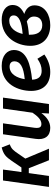

<svg xmlns="http://www.w3.org/2000/svg" viewBox="786 -1370 599 2210"><g transform="rotate(-90 1085.0 -264.5)"><path d="M493 -544C415 -524 386 -498 337 -426L263 -317H210L239 -529H113L39 0H165L198 -232H254L346 0H479L365 -272L420 -352C459 -409 476 -432 529 -451Z M718 15C788 15 842 -25 889 -87L884 0H993L1067 -529H941L893 -189C858 -137 815 -87 764 -87C728 -87 712 -106 720 -168L771 -529H645L592 -152C577 -50 622 15 718 15Z M1615 -404C1615 -479 1553 -544 1432 -544C1219 -544 1144 -349 1144 -205C1144 -71 1218 15 1362 15C1439 15 1505 -12 1563 -53L1514 -133C1466 -99 1424 -84 1376 -84C1318 -84 1276 -112 1273 -194C1447 -212 1615 -255 1615 -404ZM1279 -279C1293 -364 1334 -453 1425 -453C1472 -453 1485 -422 1485 -399C1485 -331 1421 -292 1279 -279Z M1962 -544C1760 -544 1663 -367 1663 -215C1663 -64 1761 15 1901 15C2015 15 2129 -44 2129 -167C2129 -228 2087 -266 2030 -284C2099 -316 2133 -358 2133 -418C2133 -499 2059 -544 1962 -544ZM1952 -457C1991 -457 2013 -439 2013 -406C2013 -344 1936 -314 1800 -303C1819 -388 1871 -457 1952 -457ZM1944 -255C1975 -238 2000 -214 2000 -172C2000 -111 1961 -77 1900 -77C1820 -77 1791 -140 1791 -214V-231C1850 -235 1901 -243 1944 -255Z"/></g></svg>

Font: Fira Sans Medium
Style: Italic
Weight: 500
Italic angle: -8°
Designer: bBox Type GmbH & Carrois Corporate GbR & Edenspiekermann AG
Foundry: bBox Type GmbH & Carrois Corporate GbR & Edenspiekermann AG
Version: Version 4.301;PS 004.301;hotconv 1.0.88;makeotf.lib2.5.64775